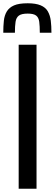

<svg xmlns="http://www.w3.org/2000/svg" viewBox="-25 -1058 334 1172"><path d="M89 94V-785H198V94ZM144 -1038Q193 -1038 223 -1025.5Q253 -1013 267 -988.5Q281 -964 285 -931.5Q289 -899 289 -858H218Q218 -899 214.5 -925Q211 -951 195.5 -963Q180 -975 144 -975Q107 -975 90.5 -963Q74 -951 70 -925Q66 -899 66 -858H-5Q-5 -898 -1.5 -931Q2 -964 16.5 -988Q31 -1012 60.5 -1025Q90 -1038 144 -1038Z"/></svg>

Font: Farlight84_Sys_V01
Style: Regular
Weight: 400
Designer: Ryoko NISHIZUKA  (kana, bopomofo & ideographs); Paul D. Hunt (Latin, Greek & Cyrillic); Sandoll Communications , Soo-you
Foundry: Adobe
Version: Version 2.004;October 29, 2024;FontCreator 14.0.0.2814 64-bi